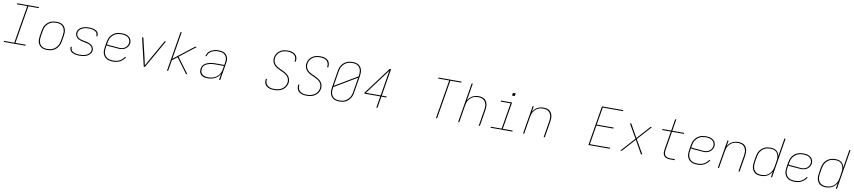

<svg xmlns="http://www.w3.org/2000/svg" viewBox="30 -2115 15540 3495"><g transform="rotate(10 7800.0 -367.5)"><path d="M44 0V-19H236L352 -716H162V-735H565V-716H373L257 -19H447V0Z M847 8Q817 8 788.5 2Q760 -4 736.5 -19Q713 -34 697 -56.5Q681 -79 673.5 -106.5Q666 -134 666.5 -163.5Q667 -193 672 -223L688 -323Q693 -351 702 -378Q711 -405 727.5 -429.5Q744 -454 767 -474Q790 -494 816.5 -506Q843 -518 871 -523Q899 -528 927 -528Q956 -528 985 -522Q1014 -516 1037.5 -501Q1061 -486 1077 -463.5Q1093 -441 1100.5 -413.5Q1108 -386 1107.5 -356.5Q1107 -327 1102 -297L1085 -197Q1081 -169 1071.5 -142Q1062 -115 1045.5 -90.5Q1029 -66 1006.5 -46Q984 -26 957.5 -14Q931 -2 902.5 3Q874 8 847 8ZM847 -11Q872 -11 898 -15.5Q924 -20 948 -31.5Q972 -43 993 -61.5Q1014 -80 1029 -102.5Q1044 -125 1052.5 -150Q1061 -175 1065 -200L1081 -300Q1086 -327 1086.5 -353.5Q1087 -380 1080.5 -404.5Q1074 -429 1060 -450Q1046 -471 1025 -484.5Q1004 -498 978.5 -503.5Q953 -509 926 -509Q901 -509 875.5 -504.5Q850 -500 825.5 -488.5Q801 -477 780 -458.5Q759 -440 744.5 -417.5Q730 -395 721.5 -370Q713 -345 709 -320L692 -220Q688 -193 687.5 -166.5Q687 -140 693 -115.5Q699 -91 713 -70Q727 -49 748 -35.5Q769 -22 794.5 -16.5Q820 -11 847 -11Z M1445 8Q1423 8 1400.5 6Q1378 4 1357 -1.5Q1336 -7 1317 -16Q1298 -25 1284 -40.5Q1270 -56 1263.5 -76.5Q1257 -97 1260 -120Q1261 -121 1261 -122.5Q1261 -124 1261 -125H1282Q1282 -124 1281.5 -123Q1281 -122 1281 -121Q1278 -101 1284 -83Q1290 -65 1303 -52Q1316 -39 1333 -31Q1350 -23 1368.5 -18.5Q1387 -14 1406 -12.5Q1425 -11 1445 -11Q1465 -11 1484.5 -12.5Q1504 -14 1524 -18.5Q1544 -23 1563.5 -31Q1583 -39 1600 -52Q1617 -65 1629 -83Q1641 -101 1644 -121Q1648 -146 1638.5 -169Q1629 -192 1610.5 -207Q1592 -222 1569 -230.5Q1546 -239 1521.5 -243.5Q1497 -248 1472.5 -252.5Q1448 -257 1424.5 -264Q1401 -271 1380 -282.5Q1359 -294 1343.5 -312Q1328 -330 1320.5 -353.5Q1313 -377 1317 -403Q1321 -424 1332.5 -444Q1344 -464 1362 -479Q1380 -494 1400.5 -503.5Q1421 -513 1442.5 -518.5Q1464 -524 1485.5 -526Q1507 -528 1528 -528Q1550 -528 1571.5 -526Q1593 -524 1613.5 -518.5Q1634 -513 1652.5 -503.5Q1671 -494 1684 -478.5Q1697 -463 1703 -442.5Q1709 -422 1705 -400Q1705 -399 1704.5 -397.5Q1704 -396 1704 -395H1683Q1684 -396 1684 -397Q1684 -398 1684 -400Q1687 -419 1682 -436.5Q1677 -454 1665 -467Q1653 -480 1637 -488Q1621 -496 1603 -501Q1585 -506 1566.5 -507.5Q1548 -509 1528 -509Q1509 -509 1490 -507.5Q1471 -506 1452 -501Q1433 -496 1414 -488Q1395 -480 1379 -467Q1363 -454 1352 -436.5Q1341 -419 1338 -400Q1333 -374 1343 -351Q1353 -328 1371 -313Q1389 -298 1412 -289.5Q1435 -281 1459.5 -276.5Q1484 -272 1508.5 -267.5Q1533 -263 1556.5 -256Q1580 -249 1601 -237.5Q1622 -226 1637.5 -208.5Q1653 -191 1661 -167Q1669 -143 1664 -118Q1661 -96 1648 -75.5Q1635 -55 1616.5 -40Q1598 -25 1576.5 -15.5Q1555 -6 1533 -1Q1511 4 1489 6Q1467 8 1445 8Z M2064 8Q2033 8 2003 2.5Q1973 -3 1947.5 -17Q1922 -31 1904 -53.5Q1886 -76 1876.5 -103.5Q1867 -131 1867 -161.5Q1867 -192 1872 -223L1888 -323Q1893 -351 1902.5 -378.5Q1912 -406 1928.5 -431Q1945 -456 1968.5 -475.5Q1992 -495 2019 -507Q2046 -519 2074.5 -523.5Q2103 -528 2130 -528Q2155 -528 2179.5 -525Q2204 -522 2226 -513.5Q2248 -505 2266.5 -491Q2285 -477 2297 -457.5Q2309 -438 2313.5 -414.5Q2318 -391 2314 -366Q2309 -339 2292.5 -313.5Q2276 -288 2251.5 -271Q2227 -254 2198.5 -247Q2170 -240 2143 -240Q2112 -240 2081.5 -244.5Q2051 -249 2020 -250Q1989 -251 1958.5 -253.5Q1928 -256 1899 -264L1892 -220Q1887 -192 1887.5 -164.5Q1888 -137 1896 -112Q1904 -87 1920.5 -66.5Q1937 -46 1959.5 -33.5Q1982 -21 2009 -16Q2036 -11 2064 -11Q2092 -11 2121 -16Q2150 -21 2177.5 -34.5Q2205 -48 2228 -69.5Q2251 -91 2267 -117L2285 -108Q2267 -80 2242 -57Q2217 -34 2187.5 -19Q2158 -4 2126.5 2Q2095 8 2064 8ZM2143 -258Q2168 -258 2192.5 -264Q2217 -270 2238.5 -285Q2260 -300 2274.5 -322.5Q2289 -345 2293 -369Q2297 -390 2292.5 -411Q2288 -432 2277.5 -449Q2267 -466 2250.5 -478Q2234 -490 2214.5 -497Q2195 -504 2173.5 -506.5Q2152 -509 2131 -509Q2105 -509 2079 -505Q2053 -501 2028 -489.5Q2003 -478 1982 -460Q1961 -442 1945.5 -419Q1930 -396 1921.5 -371Q1913 -346 1909 -320L1902 -283Q1931 -275 1961.5 -272.5Q1992 -270 2022.5 -269Q2053 -268 2083 -263Q2113 -258 2143 -258Z M2632 0 2509 -520H2533L2615 -173Q2623 -136 2631.5 -99Q2640 -62 2648 -24Q2668 -62 2688.5 -99Q2709 -136 2730 -173L2927 -520H2951L2656 0Z M3061 0 3183 -735H3204L3120 -230L3492 -520H3524L3225 -287L3438 0H3413L3344 -93L3209 -274L3116 -201L3082 0Z M3812 8Q3790 8 3768 5Q3746 2 3727 -6Q3708 -14 3692.5 -28.5Q3677 -43 3668 -61.5Q3659 -80 3657 -102Q3655 -124 3659 -147Q3662 -165 3670 -183.5Q3678 -202 3692 -217Q3706 -232 3723.5 -242.5Q3741 -253 3759.5 -260Q3778 -267 3797 -272Q3816 -277 3835 -279.5Q3854 -282 3873 -283Q3892 -284 3911 -284H4071L4078 -326Q4082 -350 4081.5 -374.5Q4081 -399 4074 -421Q4067 -443 4052 -460.5Q4037 -478 4017 -489.5Q3997 -501 3973.5 -505Q3950 -509 3925 -509Q3905 -509 3884 -507Q3863 -505 3842.5 -499Q3822 -493 3802.5 -483Q3783 -473 3767 -457.5Q3751 -442 3740 -423Q3729 -404 3725 -384H3704Q3709 -406 3720.5 -428Q3732 -450 3749.5 -467.5Q3767 -485 3788.5 -497Q3810 -509 3833 -516Q3856 -523 3879 -525.5Q3902 -528 3925 -528Q3953 -528 3979.5 -523.5Q4006 -519 4029 -506.5Q4052 -494 4068.5 -474Q4085 -454 4093.5 -429.5Q4102 -405 4102.5 -377.5Q4103 -350 4098 -323L4045 0H4024L4042 -113Q4026 -83 3999.5 -58.5Q3973 -34 3942 -19Q3911 -4 3878 2Q3845 8 3812 8ZM3818 -11Q3845 -11 3872.5 -15.5Q3900 -20 3926 -30.5Q3952 -41 3975.5 -59Q3999 -77 4016 -100Q4033 -123 4043 -149.5Q4053 -176 4057 -203L4068 -265H3911Q3894 -265 3877 -264Q3860 -263 3842.5 -261Q3825 -259 3808 -255Q3791 -251 3774 -245Q3757 -239 3740.5 -230.5Q3724 -222 3711 -209Q3698 -196 3690 -179.5Q3682 -163 3680 -146Q3675 -116 3682.5 -88Q3690 -60 3711 -42Q3732 -24 3760.5 -17.5Q3789 -11 3818 -11Z M5045 8Q5020 8 4995 5Q4970 2 4947 -6.5Q4924 -15 4905 -29.5Q4886 -44 4874 -64.5Q4862 -85 4858.5 -109.5Q4855 -134 4859 -160Q4859 -162 4859.5 -163.5Q4860 -165 4860 -167H4881Q4881 -166 4880.5 -164Q4880 -162 4880 -161Q4876 -138 4879.5 -116Q4883 -94 4893.5 -76Q4904 -58 4921 -45Q4938 -32 4958 -24Q4978 -16 5000 -13.5Q5022 -11 5045 -11Q5068 -11 5091 -14Q5114 -17 5137 -25Q5160 -33 5181 -46.5Q5202 -60 5218 -78.5Q5234 -97 5244.5 -119Q5255 -141 5259 -164Q5263 -187 5259.5 -210Q5256 -233 5246 -252.5Q5236 -272 5220.5 -288Q5205 -304 5187 -316Q5169 -328 5148.5 -337.5Q5128 -347 5108 -356L5106 -357Q5083 -367 5060.5 -378Q5038 -389 5017.5 -402.5Q4997 -416 4980 -434Q4963 -452 4952 -474Q4941 -496 4937 -522Q4933 -548 4938 -574Q4942 -599 4952.5 -623Q4963 -647 4980 -667Q4997 -687 5019 -702.5Q5041 -718 5065.5 -727Q5090 -736 5115 -739.5Q5140 -743 5164 -743Q5189 -743 5213.5 -740Q5238 -737 5259.5 -728Q5281 -719 5299.5 -704.5Q5318 -690 5329 -669.5Q5340 -649 5343 -625Q5346 -601 5342 -576Q5342 -574 5341.5 -572Q5341 -570 5341 -568H5320Q5320 -570 5320.5 -571.5Q5321 -573 5321 -575Q5325 -597 5322 -618.5Q5319 -640 5309.5 -658Q5300 -676 5284 -689.5Q5268 -703 5248.5 -710.5Q5229 -718 5207.5 -721Q5186 -724 5164 -724Q5142 -724 5119.5 -721Q5097 -718 5074.5 -710Q5052 -702 5032 -688Q5012 -674 4996.5 -655.5Q4981 -637 4971.5 -615.5Q4962 -594 4958 -571Q4953 -541 4960 -512.5Q4967 -484 4984 -461.5Q5001 -439 5024 -423Q5047 -407 5073 -395Q5099 -383 5125 -372Q5151 -361 5175.5 -347Q5200 -333 5221.5 -315Q5243 -297 5258 -273Q5273 -249 5279 -220Q5285 -191 5280 -161Q5275 -136 5264 -111.5Q5253 -87 5235 -66.5Q5217 -46 5194 -31Q5171 -16 5146 -7.5Q5121 1 5095.5 4.5Q5070 8 5045 8Z M5645 8Q5620 8 5595 5Q5570 2 5547 -6.5Q5524 -15 5505 -29.5Q5486 -44 5474 -64.5Q5462 -85 5458.5 -109.5Q5455 -134 5459 -160Q5459 -162 5459.5 -163.5Q5460 -165 5460 -167H5481Q5481 -166 5480.5 -164Q5480 -162 5480 -161Q5476 -138 5479.5 -116Q5483 -94 5493.5 -76Q5504 -58 5521 -45Q5538 -32 5558 -24Q5578 -16 5600 -13.5Q5622 -11 5645 -11Q5668 -11 5691 -14Q5714 -17 5737 -25Q5760 -33 5781 -46.5Q5802 -60 5818 -78.5Q5834 -97 5844.5 -119Q5855 -141 5859 -164Q5863 -187 5859.5 -210Q5856 -233 5846 -252.5Q5836 -272 5820.5 -288Q5805 -304 5787 -316Q5769 -328 5748.5 -337.5Q5728 -347 5708 -356L5706 -357Q5683 -367 5660.5 -378Q5638 -389 5617.5 -402.5Q5597 -416 5580 -434Q5563 -452 5552 -474Q5541 -496 5537 -522Q5533 -548 5538 -574Q5542 -599 5552.5 -623Q5563 -647 5580 -667Q5597 -687 5619 -702.5Q5641 -718 5665.5 -727Q5690 -736 5715 -739.5Q5740 -743 5764 -743Q5789 -743 5813.5 -740Q5838 -737 5859.5 -728Q5881 -719 5899.5 -704.5Q5918 -690 5929 -669.5Q5940 -649 5943 -625Q5946 -601 5942 -576Q5942 -574 5941.5 -572Q5941 -570 5941 -568H5920Q5920 -570 5920.5 -571.5Q5921 -573 5921 -575Q5925 -597 5922 -618.5Q5919 -640 5909.5 -658Q5900 -676 5884 -689.5Q5868 -703 5848.5 -710.5Q5829 -718 5807.5 -721Q5786 -724 5764 -724Q5742 -724 5719.5 -721Q5697 -718 5674.5 -710Q5652 -702 5632 -688Q5612 -674 5596.5 -655.5Q5581 -637 5571.5 -615.5Q5562 -594 5558 -571Q5553 -541 5560 -512.5Q5567 -484 5584 -461.5Q5601 -439 5624 -423Q5647 -407 5673 -395Q5699 -383 5725 -372Q5751 -361 5775.5 -347Q5800 -333 5821.5 -315Q5843 -297 5858 -273Q5873 -249 5879 -220Q5885 -191 5880 -161Q5875 -136 5864 -111.5Q5853 -87 5835 -66.5Q5817 -46 5794 -31Q5771 -16 5746 -7.5Q5721 1 5695.5 4.5Q5670 8 5645 8Z M6247 8Q6217 8 6188.5 2Q6160 -4 6136.5 -19Q6113 -34 6097 -56.5Q6081 -79 6073.5 -106.5Q6066 -134 6066.5 -163.5Q6067 -193 6072 -223L6124 -538Q6128 -566 6137.5 -593Q6147 -620 6163.5 -644.5Q6180 -669 6203 -689Q6226 -709 6252.5 -721Q6279 -733 6307 -738Q6335 -743 6362 -743Q6392 -743 6420.5 -737Q6449 -731 6472.5 -716Q6496 -701 6512 -678.5Q6528 -656 6535.5 -628.5Q6543 -601 6542.5 -571.5Q6542 -542 6537 -512L6485 -197Q6481 -169 6471.5 -142Q6462 -115 6445.5 -90.5Q6429 -66 6406.5 -46Q6384 -26 6357.5 -14Q6331 -2 6302.5 3Q6274 8 6247 8ZM6098 -256 6515 -504 6517 -515Q6521 -542 6521.5 -568.5Q6522 -595 6516 -619.5Q6510 -644 6496 -665Q6482 -686 6461 -699.5Q6440 -713 6414.5 -718.5Q6389 -724 6362 -724Q6337 -724 6311 -719.5Q6285 -715 6261 -703.5Q6237 -692 6216 -673.5Q6195 -655 6180 -632.5Q6165 -610 6156.5 -585Q6148 -560 6144 -535ZM6247 -11Q6272 -11 6298 -15.5Q6324 -20 6348 -31.5Q6372 -43 6393 -61.5Q6414 -80 6429 -102.5Q6444 -125 6452.5 -150Q6461 -175 6465 -200L6511 -479L6094 -231L6092 -220Q6088 -193 6087.5 -166.5Q6087 -140 6093 -115.5Q6099 -91 6113 -70Q6127 -49 6148 -35.5Q6169 -22 6194.5 -16.5Q6220 -11 6247 -11Z M6931 0 6966 -213H6670L6673 -232L7048 -735H7074L6991 -232H7083L7080 -213H6987L6952 0ZM6698 -232H6970L7047 -701L7011 -652Z M8033 0 8152 -716H7949L7952 -735H8378L8375 -716H8173L8054 0Z M8443 0 8564 -735H8585L8532 -415Q8547 -442 8569 -464.5Q8591 -487 8618 -501.5Q8645 -516 8674.5 -522Q8704 -528 8732 -528Q8761 -528 8789 -521.5Q8817 -515 8838.5 -499.5Q8860 -484 8874 -460.5Q8888 -437 8894 -410Q8900 -383 8899.5 -354.5Q8899 -326 8894 -297L8845 0H8824L8873 -300Q8878 -326 8878.5 -352Q8879 -378 8873.5 -402.5Q8868 -427 8855 -448Q8842 -469 8822.5 -483.5Q8803 -498 8778 -503.5Q8753 -509 8726 -509Q8702 -509 8676.5 -504.5Q8651 -500 8628 -488Q8605 -476 8585 -457.5Q8565 -439 8551 -416.5Q8537 -394 8529 -370Q8521 -346 8517 -321L8464 0Z M9044 0V-19H9244L9324 -501H9143V-520H9348L9265 -19H9447V0ZM9325 -645 9334 -695H9384L9376 -645Z M9643 0 9729 -520H9750L9732 -415Q9747 -442 9769 -464.5Q9791 -487 9818 -501.5Q9845 -516 9874.5 -522Q9904 -528 9932 -528Q9961 -528 9989 -521.5Q10017 -515 10038.5 -499.5Q10060 -484 10074 -460.5Q10088 -437 10094 -410Q10100 -383 10099.5 -354.5Q10099 -326 10094 -297L10045 0H10024L10073 -300Q10078 -326 10078.5 -352Q10079 -378 10073.5 -402.5Q10068 -427 10055 -448Q10042 -469 10022.5 -483.5Q10003 -498 9978 -503.5Q9953 -509 9926 -509Q9902 -509 9876.5 -504.5Q9851 -500 9828 -488Q9805 -476 9785 -457.5Q9765 -439 9751 -416.5Q9737 -394 9729 -370Q9721 -346 9717 -321L9664 0Z M10851 0 10972 -735H11366L11363 -716H10990L10936 -392H11249L11246 -373H10933L10875 -19H11248L11245 0Z M11440 0 11675 -261 11526 -520H11552L11689 -277L11908 -520H11934L11699 -259L11848 0H11822L11685 -243L11466 0Z M12358 0Q12338 0 12317.5 -3.5Q12297 -7 12280 -16Q12263 -25 12250.5 -40Q12238 -55 12232 -74Q12226 -93 12226 -113.5Q12226 -134 12229 -155L12287 -501H12127V-520H12290L12325 -735H12346L12311 -520H12529V-501H12308L12250 -152Q12247 -134 12247 -116.5Q12247 -99 12252 -83Q12257 -67 12267.5 -54Q12278 -41 12292.5 -33Q12307 -25 12324 -22Q12341 -19 12358 -19H12445V0Z M12864 8Q12833 8 12803 2.5Q12773 -3 12747.5 -17Q12722 -31 12704 -53.5Q12686 -76 12676.5 -103.5Q12667 -131 12667 -161.5Q12667 -192 12672 -223L12688 -323Q12693 -351 12702.5 -378.5Q12712 -406 12728.5 -431Q12745 -456 12768.5 -475.5Q12792 -495 12819 -507Q12846 -519 12874.5 -523.5Q12903 -528 12930 -528Q12955 -528 12979.5 -525Q13004 -522 13026 -513.5Q13048 -505 13066.5 -491Q13085 -477 13097 -457.5Q13109 -438 13113.5 -414.5Q13118 -391 13114 -366Q13109 -339 13092.5 -313.5Q13076 -288 13051.5 -271Q13027 -254 12998.5 -247Q12970 -240 12943 -240Q12912 -240 12881.5 -244.5Q12851 -249 12820 -250Q12789 -251 12758.5 -253.5Q12728 -256 12699 -264L12692 -220Q12687 -192 12687.5 -164.5Q12688 -137 12696 -112Q12704 -87 12720.5 -66.5Q12737 -46 12759.5 -33.5Q12782 -21 12809 -16Q12836 -11 12864 -11Q12892 -11 12921 -16Q12950 -21 12977.5 -34.5Q13005 -48 13028 -69.5Q13051 -91 13067 -117L13085 -108Q13067 -80 13042 -57Q13017 -34 12987.5 -19Q12958 -4 12926.5 2Q12895 8 12864 8ZM12943 -258Q12968 -258 12992.5 -264Q13017 -270 13038.5 -285Q13060 -300 13074.5 -322.5Q13089 -345 13093 -369Q13097 -390 13092.5 -411Q13088 -432 13077.5 -449Q13067 -466 13050.5 -478Q13034 -490 13014.5 -497Q12995 -504 12973.5 -506.5Q12952 -509 12931 -509Q12905 -509 12879 -505Q12853 -501 12828 -489.5Q12803 -478 12782 -460Q12761 -442 12745.5 -419Q12730 -396 12721.5 -371Q12713 -346 12709 -320L12702 -283Q12731 -275 12761.5 -272.5Q12792 -270 12822.5 -269Q12853 -268 12883 -263Q12913 -258 12943 -258Z M13243 0 13329 -520H13350L13332 -415Q13347 -442 13369 -464.5Q13391 -487 13418 -501.5Q13445 -516 13474.5 -522Q13504 -528 13532 -528Q13561 -528 13589 -521.5Q13617 -515 13638.5 -499.5Q13660 -484 13674 -460.5Q13688 -437 13694 -410Q13700 -383 13699.5 -354.5Q13699 -326 13694 -297L13645 0H13624L13673 -300Q13678 -326 13678.5 -352Q13679 -378 13673.5 -402.5Q13668 -427 13655 -448Q13642 -469 13622.5 -483.5Q13603 -498 13578 -503.5Q13553 -509 13526 -509Q13502 -509 13476.5 -504.5Q13451 -500 13428 -488Q13405 -476 13385 -457.5Q13365 -439 13351 -416.5Q13337 -394 13329 -370Q13321 -346 13317 -321L13264 0Z M14039 8Q14010 8 13981.5 2Q13953 -4 13931 -19.5Q13909 -35 13894 -58Q13879 -81 13872.5 -108.5Q13866 -136 13866.5 -165Q13867 -194 13872 -223L13888 -323Q13893 -351 13902 -378Q13911 -405 13927 -429.5Q13943 -454 13966 -473.5Q13989 -493 14015 -505.5Q14041 -518 14069 -523Q14097 -528 14124 -528Q14155 -528 14184 -521Q14213 -514 14235.5 -497Q14258 -480 14271.5 -454.5Q14285 -429 14290 -400L14345 -735H14366L14245 0H14224L14241 -105Q14226 -79 14204 -56Q14182 -33 14154.5 -18.5Q14127 -4 14097.5 2Q14068 8 14039 8ZM14045 -11Q14069 -11 14094.5 -15.5Q14120 -20 14144 -32Q14168 -44 14188 -62Q14208 -80 14222 -102.5Q14236 -125 14244.5 -149.5Q14253 -174 14257 -199L14273 -299Q14278 -325 14278.5 -351.5Q14279 -378 14273.5 -402.5Q14268 -427 14255 -448.5Q14242 -470 14222 -484Q14202 -498 14176.5 -503.5Q14151 -509 14125 -509Q14100 -509 14074 -504.5Q14048 -500 14024 -488.5Q14000 -477 13979.5 -458.5Q13959 -440 13944.5 -417.5Q13930 -395 13921.5 -370Q13913 -345 13909 -320L13892 -220Q13888 -194 13887.5 -167.5Q13887 -141 13893 -116Q13899 -91 13912.5 -70.5Q13926 -50 13946.5 -36Q13967 -22 13992.5 -16.5Q14018 -11 14045 -11Z M14664 8Q14633 8 14603 2.5Q14573 -3 14547.5 -17Q14522 -31 14504 -53.5Q14486 -76 14476.5 -103.5Q14467 -131 14467 -161.5Q14467 -192 14472 -223L14488 -323Q14493 -351 14502.5 -378.5Q14512 -406 14528.5 -431Q14545 -456 14568.5 -475.5Q14592 -495 14619 -507Q14646 -519 14674.5 -523.5Q14703 -528 14730 -528Q14755 -528 14779.5 -525Q14804 -522 14826 -513.5Q14848 -505 14866.5 -491Q14885 -477 14897 -457.5Q14909 -438 14913.5 -414.5Q14918 -391 14914 -366Q14909 -339 14892.5 -313.5Q14876 -288 14851.5 -271Q14827 -254 14798.5 -247Q14770 -240 14743 -240Q14712 -240 14681.5 -244.5Q14651 -249 14620 -250Q14589 -251 14558.5 -253.5Q14528 -256 14499 -264L14492 -220Q14487 -192 14487.5 -164.5Q14488 -137 14496 -112Q14504 -87 14520.5 -66.5Q14537 -46 14559.5 -33.5Q14582 -21 14609 -16Q14636 -11 14664 -11Q14692 -11 14721 -16Q14750 -21 14777.5 -34.5Q14805 -48 14828 -69.5Q14851 -91 14867 -117L14885 -108Q14867 -80 14842 -57Q14817 -34 14787.5 -19Q14758 -4 14726.5 2Q14695 8 14664 8ZM14743 -258Q14768 -258 14792.5 -264Q14817 -270 14838.5 -285Q14860 -300 14874.5 -322.5Q14889 -345 14893 -369Q14897 -390 14892.5 -411Q14888 -432 14877.5 -449Q14867 -466 14850.5 -478Q14834 -490 14814.5 -497Q14795 -504 14773.5 -506.5Q14752 -509 14731 -509Q14705 -509 14679 -505Q14653 -501 14628 -489.5Q14603 -478 14582 -460Q14561 -442 14545.5 -419Q14530 -396 14521.5 -371Q14513 -346 14509 -320L14502 -283Q14531 -275 14561.5 -272.5Q14592 -270 14622.5 -269Q14653 -268 14683 -263Q14713 -258 14743 -258Z M15239 8Q15210 8 15181.5 2Q15153 -4 15131 -19.5Q15109 -35 15094 -58Q15079 -81 15072.5 -108.5Q15066 -136 15066.5 -165Q15067 -194 15072 -223L15088 -323Q15093 -351 15102 -378Q15111 -405 15127 -429.5Q15143 -454 15166 -473.5Q15189 -493 15215 -505.5Q15241 -518 15269 -523Q15297 -528 15324 -528Q15355 -528 15384 -521Q15413 -514 15435.5 -497Q15458 -480 15471.5 -454.5Q15485 -429 15490 -400L15545 -735H15566L15445 0H15424L15441 -105Q15426 -79 15404 -56Q15382 -33 15354.5 -18.5Q15327 -4 15297.5 2Q15268 8 15239 8ZM15245 -11Q15269 -11 15294.5 -15.5Q15320 -20 15344 -32Q15368 -44 15388 -62Q15408 -80 15422 -102.5Q15436 -125 15444.5 -149.5Q15453 -174 15457 -199L15473 -299Q15478 -325 15478.5 -351.5Q15479 -378 15473.5 -402.5Q15468 -427 15455 -448.5Q15442 -470 15422 -484Q15402 -498 15376.5 -503.5Q15351 -509 15325 -509Q15300 -509 15274 -504.5Q15248 -500 15224 -488.5Q15200 -477 15179.5 -458.5Q15159 -440 15144.5 -417.5Q15130 -395 15121.5 -370Q15113 -345 15109 -320L15092 -220Q15088 -194 15087.5 -167.5Q15087 -141 15093 -116Q15099 -91 15112.5 -70.5Q15126 -50 15146.5 -36Q15167 -22 15192.5 -16.5Q15218 -11 15245 -11Z"/></g></svg>

Font: Iosevka SS04 Thin Extended
Style: Italic
Weight: 100
Width: 7
Italic angle: -9°
Monospace: yes
Designer: Belleve Invis
Foundry: Belleve Invis
Version: Version 19.0.0; ttfautohint (v1.8.4)